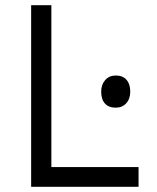

<svg xmlns="http://www.w3.org/2000/svg" viewBox="-20 -720 606 740"><path d="M100 0V-700H178V-76H514V0ZM370 -367Q370 -394 385.5 -411.5Q401 -429 426 -429Q453 -429 467.5 -412.5Q482 -396 482 -367Q482 -339 466.5 -322Q451 -305 426 -305Q399 -305 384.5 -321Q370 -337 370 -367Z"/></svg>

Font: Our Lexend Light
Style: Regular
Weight: 300
Designer: Bonnie Shaver-Troup, Thomas Jockin
Foundry: Lexend
Version: Version 1.007